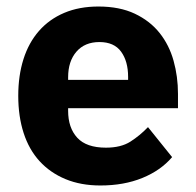

<svg xmlns="http://www.w3.org/2000/svg" viewBox="-20 -557 602 589"><path d="M288 12Q228 12 181 -7.5Q134 -27 101.5 -62.5Q69 -98 52.5 -149Q36 -200 36 -263Q36 -325 52 -375.5Q68 -426 99.5 -462Q131 -498 177 -517.5Q223 -537 282 -537Q347 -537 393.5 -515Q440 -493 469.5 -456Q499 -419 512.5 -370.5Q526 -322 526 -269V-225H189V-217Q189 -165 217 -134.5Q245 -104 305 -104Q351 -104 380 -122.5Q409 -141 434 -167L508 -75Q473 -34 416.5 -11Q360 12 288 12ZM285 -428Q240 -428 214.5 -398.5Q189 -369 189 -320V-312H373V-321Q373 -369 351.5 -398.5Q330 -428 285 -428Z"/></svg>

Font: IBMPlexSans-Bold
Style: Bold
Weight: 700
Designer: Mike Abbink, Paul van der Laan, Pieter van Rosmalen
Foundry: Bold Monday
Version: Version 3.1